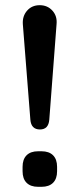

<svg xmlns="http://www.w3.org/2000/svg" viewBox="-20 -720 307 740"><path d="M134 -221Q100 -221 97 -259L68 -627Q66 -658 84.5 -679Q103 -700 133 -700Q163 -700 182 -679Q201 -658 198 -627L170 -259Q167 -221 134 -221ZM127 0Q98 0 82.5 -15.5Q67 -31 67 -60V-77Q67 -106 82.5 -121.5Q98 -137 127 -137H140Q169 -137 184.5 -121.5Q200 -106 200 -77V-60Q200 -31 184.5 -15.5Q169 0 140 0Z"/></svg>

Font: zvoove
Style: Bold
Weight: 700
Designer: Vernon Adams (Nunito) & Andrew Paglinawan (Quicksand)
Foundry: zvoove
Version: Version 3.006